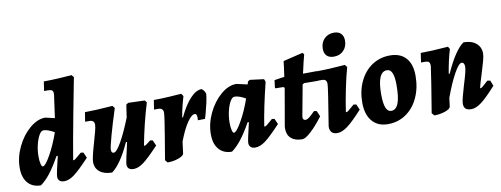

<svg xmlns="http://www.w3.org/2000/svg" viewBox="-62 -1062 3644 1397"><g transform="rotate(-10 1760.5 -363.5)"><path d="M473 -172 492 -169 510 -128Q433 -46 393.5 -17Q354 12 320 12Q273 12 273 -30Q273 -52 304 -178L295 -179Q253 -104 218 -59Q183 -14 146 12Q85 12 50.5 -28Q16 -68 16 -139Q16 -217 52.5 -293.5Q89 -370 146.5 -419Q204 -468 262 -468L331 -452L354 -617Q355 -621 355 -629Q355 -646 346.5 -653Q338 -660 319 -660H288L298 -729Q349 -729 416.5 -733Q484 -737 505 -739L519 -722Q506 -657 467.5 -454Q429 -251 409 -129L412 -126Q417 -126 429 -135.5Q441 -145 473 -172ZM313 -351Q300 -359 276.5 -369Q253 -379 232 -379Q216 -379 200.5 -352Q185 -325 175 -283Q165 -241 165 -198Q165 -164 170.5 -142.5Q176 -121 184 -121Q203 -121 242.5 -191.5Q282 -262 313 -351Z M1022 -128Q945 -46 905.5 -17Q866 12 832 12Q785 12 785 -30Q785 -47 818 -189L810 -191Q742 -41 673 10Q615 10 582 -16.5Q549 -43 549 -90Q549 -119 581 -229Q592 -267 601.5 -303Q611 -339 611 -354Q611 -388 575 -388H543L554 -457Q629 -457 759 -467L773 -449Q736 -334 714 -253.5Q692 -173 692 -156Q692 -142 696 -136Q700 -130 710 -130Q730 -130 766 -192.5Q802 -255 846 -365L860 -459L876 -469L997 -465L1010 -449Q989 -383 968 -297Q947 -211 935 -144L939 -140Q946 -142 957 -150Q968 -158 985 -172L1004 -169Z M1120 -354Q1120 -388 1084 -388H1052L1063 -457Q1113 -457 1179.5 -461Q1246 -465 1267 -467L1280 -448Q1276 -435 1263.5 -388Q1251 -341 1244 -295L1250 -296Q1289 -379 1332.5 -426.5Q1376 -474 1418 -475Q1427 -470 1435 -459Q1443 -448 1446 -435Q1444 -407 1435 -367Q1426 -327 1417.5 -296.5Q1409 -266 1406 -257L1353 -256Q1354 -263 1354 -275Q1354 -305 1338 -305Q1314 -305 1281 -256Q1248 -207 1216 -122L1205 -36Q1203 -20 1165 -6Q1127 8 1083 8L1067 -11Q1075 -59 1097.5 -194Q1120 -329 1120 -354Z M1885 -172 1904 -169 1922 -128Q1844 -45 1805 -16.5Q1766 12 1731 12Q1709 12 1697 1Q1685 -10 1685 -30Q1685 -48 1716 -178L1707 -179Q1664 -103 1629 -58.5Q1594 -14 1558 12Q1497 12 1462.5 -27.5Q1428 -67 1428 -138Q1428 -217 1464.5 -293.5Q1501 -370 1558 -419Q1615 -468 1674 -468L1755 -450L1761 -471L1776 -480L1879 -467L1887 -447Q1840 -256 1821 -129L1824 -126Q1830 -126 1842.5 -135.5Q1855 -145 1885 -172ZM1726 -351Q1705 -364 1683 -371.5Q1661 -379 1645 -379Q1628 -379 1612.5 -352.5Q1597 -326 1587 -283.5Q1577 -241 1577 -198Q1577 -164 1582.5 -142.5Q1588 -121 1596 -121Q1615 -121 1655.5 -192.5Q1696 -264 1726 -351Z M2234 -130Q2186 -66 2143.5 -27Q2101 12 2078 12Q2025 12 1996 -13.5Q1967 -39 1967 -86Q1967 -97 1968 -103L2016 -379L2008 -386L1949 -387L1946 -392L1953 -447L2027 -458Q2033 -498 2037 -530Q2041 -562 2042 -572L2187 -607L2198 -595Q2195 -583 2184.5 -542Q2174 -501 2165 -457L2268 -458L2274 -452L2263 -387L2162 -388L2149 -381L2107 -155L2106 -145Q2106 -123 2126 -123Q2137 -123 2152.5 -134.5Q2168 -146 2196 -175L2216 -172Z M2488 -172 2508 -169 2526 -128Q2456 -51 2414 -19.5Q2372 12 2337 12Q2282 12 2282 -45Q2328 -326 2328 -352Q2328 -371 2320 -379.5Q2312 -388 2293 -388H2261L2271 -457Q2356 -457 2476 -467L2490 -449Q2471 -382 2452.5 -291Q2434 -200 2424 -129L2428 -126Q2433 -126 2446.5 -136.5Q2460 -147 2488 -172ZM2338 -609Q2338 -655 2366 -683.5Q2394 -712 2438 -712Q2472 -712 2490 -693Q2508 -674 2508 -642Q2508 -597 2480.5 -568.5Q2453 -540 2409 -540Q2374 -540 2356 -558.5Q2338 -577 2338 -609Z M2553 -174Q2553 -261 2586 -330.5Q2619 -400 2677.5 -439Q2736 -478 2810 -478Q2887 -478 2928 -432Q2969 -386 2969 -301Q2969 -211 2936 -139.5Q2903 -68 2844.5 -28Q2786 12 2711 12Q2637 12 2595 -37Q2553 -86 2553 -174ZM2821 -259Q2821 -318 2808.5 -347Q2796 -376 2770 -376Q2699 -376 2699 -211Q2699 -143 2712 -111Q2725 -79 2751 -79Q2786 -79 2803.5 -122Q2821 -165 2821 -259Z M3514 -130Q3443 -51 3402 -20.5Q3361 10 3327 10Q3299 10 3285.5 -2Q3272 -14 3272 -40Q3272 -56 3282 -94Q3292 -132 3304 -172Q3320 -223 3328 -255Q3336 -287 3336 -303Q3336 -318 3330.5 -326.5Q3325 -335 3315 -335Q3294 -335 3257.5 -269Q3221 -203 3183 -99L3175 -36Q3173 -19 3135 -5.5Q3097 8 3054 8L3037 -11Q3076 -244 3090 -346Q3092 -369 3084.5 -378.5Q3077 -388 3056 -388H3025L3035 -457Q3111 -457 3238 -467L3249 -448Q3227 -380 3209 -272H3216Q3290 -436 3355 -479Q3413 -479 3447 -450.5Q3481 -422 3481 -375Q3481 -355 3471 -318.5Q3461 -282 3443 -224Q3421 -155 3416 -131L3419 -128Q3424 -128 3435 -136.5Q3446 -145 3477 -174L3498 -171Z"/></g></svg>

Font: Alegreya ExtraBold
Style: Italic
Weight: 800
Italic angle: -7°
Designer: Juan Pablo del Peral
Foundry: Huerta Tipografica
Version: Version 2.007; ttfautohint (v1.6)